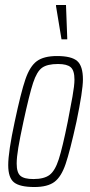

<svg xmlns="http://www.w3.org/2000/svg" viewBox="-20 -743 362 771"><path d="M13 -80Q13 -133 39 -254Q64 -372 82 -424.5Q100 -477 128 -497.5Q156 -518 209 -518Q267 -518 290 -498Q313 -478 313 -424Q313 -379 287 -254Q261 -136 243.5 -84.5Q226 -33 198.5 -12.5Q171 8 118 8Q60 8 36.5 -10.5Q13 -29 13 -80ZM252 -254Q263 -310 271 -355Q279 -400 279 -423Q279 -460 264 -473Q249 -486 213 -486Q170 -486 149 -471Q128 -456 113 -410.5Q98 -365 74 -254Q60 -189 53.5 -150Q47 -111 47 -86Q47 -50 62 -37Q77 -24 114 -24Q157 -24 179 -40.5Q201 -57 216 -103.5Q231 -150 252 -254ZM227 -585 205 -718V-723H245L250 -590V-585Z"/></svg>

Font: Saira Ultra Condensed Thin
Style: Italic
Weight: 100
Width: 1
Italic angle: -12°
Designer: Hector Gatti with collaboration of the Omnibus-Type team
Foundry: Omnibus-Type
Version: Version 1.001; ttfautohint (v1.8)